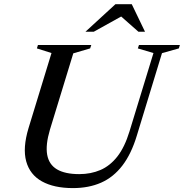

<svg xmlns="http://www.w3.org/2000/svg" viewBox="-20 -904 895 934"><path d="M223 -273.5Q201 -199.5 209.5 -151.5Q218 -103.5 257.2 -80.2Q296.5 -57 365.5 -57Q422 -57 468.5 -77Q515 -97 550.8 -142.5Q586.5 -188 610 -265L726.5 -646L650.5 -668.5L656 -685H855L850 -668.5L768 -645.5L646 -245.5Q619 -155.5 575.5 -98.8Q532 -42 472 -15.5Q412 11 335 11Q243 11 184.2 -21.5Q125.5 -54 107.5 -119Q89.5 -184 119 -281.5L230.5 -646L159.5 -668.5L164.5 -685H424L418.5 -668.5L336.5 -644.5ZM395.5 -749.5 541.5 -883.5H621L685.5 -749.5H653.5L560 -832H584.5L436 -749.5Z"/></svg>

Font: Newsreader 36pt Medium
Style: Italic
Weight: 500
Italic angle: -17°
Designer: Hugues Gentile
Foundry: Production Type
Version: Version 1.003